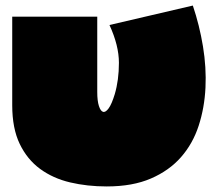

<svg xmlns="http://www.w3.org/2000/svg" viewBox="-20 -627 785 691"><path d="M374 -537 674 -607Q698 -536 710.5 -460Q723 -384 719.5 -311.5Q716 -239 695 -174.5Q674 -110 631.5 -61.5Q589 -13 523 15.5Q457 44 364 44Q294 44 232.5 29.5Q171 15 124.5 -19Q78 -53 51 -109Q24 -165 24 -248V-567H330V-296Q330 -264 336 -245.5Q342 -227 351 -224.5Q360 -222 371 -237Q382 -252 393 -288Q408 -339 408 -401Q408 -463 374 -537Z"/></svg>

Font: ChangwonDangamAsac Bold
Style: Regular
Weight: 700
Designer: Choi Chi-young, Lee Youngbeen, Kim Jungjin, Yoon Jihee, Han Dohee
Foundry: YoonDesign Inc.
Version: Version 1.010;Build 20210623